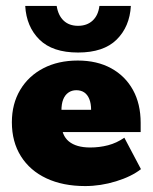

<svg xmlns="http://www.w3.org/2000/svg" viewBox="-20 -617 515 647"><path d="M267 10Q192 10 136.5 -16Q81 -42 50.5 -90.5Q20 -139 20 -205Q20 -267 48 -314Q76 -361 126 -387Q176 -413 242 -413Q307 -413 354.5 -387Q402 -361 428 -314Q454 -267 454 -203V-172H109V-247H287Q287 -268 281 -283Q275 -298 264 -305.5Q253 -313 237 -313Q222 -313 210.5 -305Q199 -297 193 -282Q187 -267 187 -244V-203Q187 -161 212 -140.5Q237 -120 284 -120Q315 -120 344 -127.5Q373 -135 399 -153L455 -47Q423 -22 371 -6Q319 10 267 10ZM243 -440Q157 -440 113 -483.5Q69 -527 65 -597H171Q176 -565 194.5 -547.5Q213 -530 243 -530Q273 -530 292 -547.5Q311 -565 315 -597H421Q417 -527 373 -483.5Q329 -440 243 -440Z"/></svg>

Font: Rokkitt Black
Style: Regular
Weight: 900
Designer: Vernon Adams
Foundry: Vernon Adams
Version: Version 3.103